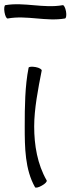

<svg xmlns="http://www.w3.org/2000/svg" viewBox="-57 -855 329 893"><path d="M-21 -769C67 -785 157 -754 245 -769C251 -770 253 -785 250 -802C247 -819 240 -832 235 -831C146 -815 56 -846 -32 -831C-37 -830 -39 -815 -36 -798C-33 -781 -27 -768 -21 -769ZM76 -540C59 -455 58 -358 58 -267C58 -169 59 -67 106 16C109 20 123 17 138 8C153 0 163 -11 160 -16C117 -91 102 -179 102 -267C102 -348 120 -441 137 -527C138 -532 126 -540 109 -543C92 -546 77 -545 76 -540Z"/></svg>

Font: Nupuram ExtraLight
Style: Regular
Weight: 200
Designer: Santhosh Thottingal (santhosh.thottingal@gmail.com)
Foundry: SMC
Version: Version 1.000